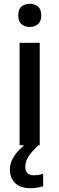

<svg xmlns="http://www.w3.org/2000/svg" viewBox="-20 -764 312 1010"><path d="M189 -539V0H83V-539ZM137 -744Q161 -744 179 -730Q197 -716 197 -683Q197 -651 179 -636.5Q161 -622 137 -622Q111 -622 93.5 -636.5Q76 -651 76 -683Q76 -716 93.5 -730Q111 -744 137 -744ZM113 115Q113 136 125 147Q137 158 156 158Q173 158 185.5 155.5Q198 153 207 151V216Q192 220 177 223Q162 226 141 226Q87 226 59.5 199Q32 172 32 127Q32 98 46.5 71Q61 44 83.5 21.5Q106 -1 129 -16L182 0Q148 32 130.5 58.5Q113 85 113 115Z"/></svg>

Font: Noto Sans Thai Medium
Style: Regular
Weight: 500
Designer: Monotype Design Team
Foundry: Monotype Imaging Inc.
Version: Version 2.001